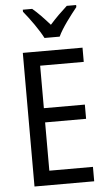

<svg xmlns="http://www.w3.org/2000/svg" viewBox="-62 -982 572 1022"><g transform="rotate(-5 224.0 -471.5)"><path d="M202 -783H283C304 -829 353 -892 385 -932V-943H335C301 -912 277 -889 242 -850C211 -885 178 -920 150 -943H100V-932C136 -888 179 -828 202 -783ZM399 0V-77H166V-335H385V-411H166V-638H399V-714H80V0Z"/></g></svg>

Font: Noto Sans Lao UI Cond
Style: Regular
Weight: 400
Width: 3
Designer: Monotype Design Team
Foundry: Monotype Imaging Inc.
Version: Version 2.000